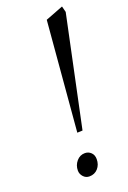

<svg xmlns="http://www.w3.org/2000/svg" viewBox="-140 -757 541 814"><g transform="rotate(-20 130.0 -350.5)"><path d="M78.1 -32.2Q78.1 -56.2 93.3 -74Q108.4 -91.8 130.9 -91.8Q147 -91.8 158.4 -80.8Q169.9 -69.8 169.9 -50.8Q169.9 -25.9 155 -9Q140.1 7.8 116.2 7.8Q100.1 7.8 89.1 -4.4Q78.1 -16.6 78.1 -32.2ZM130.9 -184.1 172.9 -678.2 252.9 -709 259.8 -682.1 154.8 -185.1Z"/></g></svg>

Font: Dehuti Alt
Style: Bold-Italic
Weight: 700
Version: Version 1.2